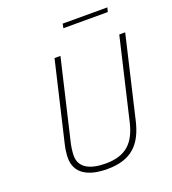

<svg xmlns="http://www.w3.org/2000/svg" viewBox="-154 -976 981 1098"><g transform="rotate(-20 336.5 -426.5)"><path d="M619 -835 626 -861H354L349 -835ZM243 -692 129 -207C123 -183 119 -149 119 -129C119 -34 195 8 311 8C459 8 526 -64 557 -197L673 -692H637L521 -198C494 -85 437 -25 313 -25C216 -25 155 -57 155 -130C155 -151 159 -182 165 -207L279 -692Z"/></g></svg>

Font: RazerF5 Thin
Style: Italic
Weight: 250
Foundry: Razer Inc.
Version: Version 2